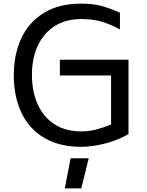

<svg xmlns="http://www.w3.org/2000/svg" viewBox="-20 -792 812 1058"><path d="M56 0ZM688 -463V-53Q629 -19 558.5 -1Q488 17 427 17Q307 17 223.5 -32.5Q140 -82 98 -171Q56 -260 56 -378Q56 -490 96.5 -579Q137 -668 220.5 -720Q304 -772 427 -772Q493 -772 538.5 -759.5Q584 -747 641 -722V-630Q590 -658 540.5 -672.5Q491 -687 427 -687Q342 -687 281 -648Q220 -609 188 -539.5Q156 -470 156 -381Q156 -288 187.5 -217.5Q219 -147 280 -107.5Q341 -68 427 -68Q470 -68 509 -78Q548 -88 592 -106V-376H310V-463ZM369 80H469L428 246H337Z"/></svg>

Font: Biryani
Style: Regular
Weight: 400
Designer: Dan Reynolds and Mathieu Reguer
Foundry: Dan Reynolds and Mathieu Reguer
Version: Version 1.004; ttfautohint (v1.1) -l 5 -r 5 -G 72 -x 0 -D la